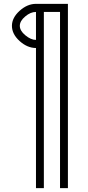

<svg xmlns="http://www.w3.org/2000/svg" viewBox="-20 -770 455 998"><path d="M333 -750V208H292V-708H208V208H167V-520.5Q122.1 -520.5 82 -556.6Q42 -592.8 42 -635.7Q42 -677.7 82 -713.9Q122.1 -750 167 -750ZM167 -708Q138.7 -708 111.3 -684.6Q83 -661.1 83 -635.7Q83 -610.4 111.3 -586.9Q140.6 -562.5 167 -562.5Z"/></svg>

Font: okolaksMetalik
Style: bold
Weight: 700
Width: 7
Version: Version 0.6